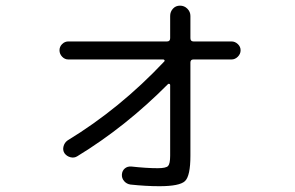

<svg xmlns="http://www.w3.org/2000/svg" viewBox="-20 -641 1040 676"><path d="M220.7 -431.6Q208 -431.6 198.7 -441.4Q189.5 -451.2 189.5 -463.9Q189.5 -476.6 198.7 -485.8Q208 -495.1 220.7 -495.1H568.4Q579.1 -495.1 579.1 -506.8V-585Q579.1 -599.6 588.9 -610.4Q598.6 -621.1 613.8 -621.1Q628.9 -621.1 639.6 -610.4Q650.4 -599.6 650.4 -585V-506.8Q650.4 -495.1 661.1 -495.1H794.9Q807.6 -495.1 817.4 -485.8Q827.1 -476.6 827.1 -463.9Q827.1 -451.2 817.4 -441.4Q807.6 -431.6 794.9 -431.6H661.1Q650.4 -431.6 650.4 -420.9V-92.8Q650.4 -21.5 631.3 -3.4Q612.3 14.6 541 14.6Q494.1 14.6 439.5 8.8Q425.8 6.8 417 -3.4Q408.2 -13.7 409.2 -26.9Q410.2 -40 419.4 -47.9Q428.7 -55.7 442.4 -54.7Q496.1 -48.8 535.2 -48.8Q564.5 -48.8 571.8 -56.6Q579.1 -64.5 579.1 -92.8V-341.8Q579.1 -344.7 576.2 -345.7Q573.2 -346.7 571.3 -344.7Q421.9 -194.3 252 -90.8Q241.2 -84 228 -87.4Q214.8 -90.8 207 -101.6Q200.2 -112.3 203.6 -125.5Q207 -138.7 217.8 -146.5Q402.3 -258.8 558.6 -424.8Q560.5 -426.8 559.1 -429.2Q557.6 -431.6 554.7 -431.6Z"/></svg>

Font: Rounded-X Mgen+ 2m regular
Style: Regular
Weight: 400
Designer: [Source Han Sans]
Ryoko NISHIZUKA  (kana & ideographs); Paul D. Hunt (Latin, Greek & Cyrillic); Wenlong ZHANG  (bopomofo
Version: Version 1.059.20150602